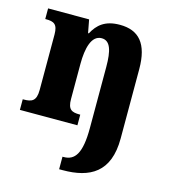

<svg xmlns="http://www.w3.org/2000/svg" viewBox="-116 -643 869 977"><g transform="rotate(15 318.5 -155.0)"><path d="M286 240H305C447 240 548 187 548 8V-357C548 -492 495 -550 395 -550C317 -550 279 -516 253 -467H249L236 -536H20V-480H24C65 -480 86 -471 86 -416V-124C86 -65 62 -56 20 -56H15V0H318V-56H315C273 -56 252 -65 252 -121V-306C252 -387 269 -460 323 -460C369 -460 383 -410 383 -325V-3C383 133 350 174 292 174H286Z"/></g></svg>

Font: Noto Serif Devanagari SemiCondensed ExtraBold
Style: Regular
Weight: 800
Width: 4
Designer: Universal Thirst, Indian Type Foundry and the Monotype Design Team
Foundry: Monotype Imaging Inc.
Version: Version 2.004